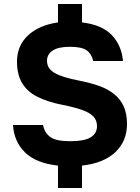

<svg xmlns="http://www.w3.org/2000/svg" viewBox="-20 -820 699 960"><path d="M270 120V8Q160 -4 105 -58Q50 -112 45 -195H195Q203 -156 231.5 -135Q260 -114 330 -114Q402 -114 433.5 -133.5Q465 -153 465 -189Q465 -219 446.5 -238Q428 -257 390 -270.5Q352 -284 291 -296Q220 -310 169 -335Q118 -360 91.5 -403Q65 -446 65 -512Q65 -591 119.5 -642.5Q174 -694 270 -708V-800H390V-708Q490 -696 539 -644.5Q588 -593 595 -515H446Q438 -551 413 -568.5Q388 -586 330 -586Q271 -586 243 -567Q215 -548 215 -516Q215 -477 253.5 -455Q292 -433 375 -417Q432 -406 476.5 -390Q521 -374 552 -348.5Q583 -323 599 -287Q615 -251 615 -200Q615 -114 556.5 -59Q498 -4 390 8V120Z"/></svg>

Font: Golos Text SemiBold
Style: Regular
Weight: 600
Designer: A.Korolkova, Vitaly Kuzmin
Foundry: ParaType Ltd
Version: Version 2.004